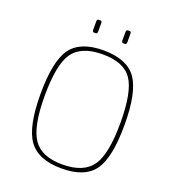

<svg xmlns="http://www.w3.org/2000/svg" viewBox="-154 -968 968 1093"><g transform="rotate(20 330.0 -422.0)"><path d="M265 -856Q275 -856 275 -844V-791Q275 -778 264 -778H257Q245 -778 245 -790V-844Q245 -856 256 -856ZM442 -856Q452 -856 452 -844V-791Q452 -778 441 -778H434Q422 -778 422 -790V-844Q422 -856 433 -856ZM541 -622Q598 -541 598 -343Q598 -146 542 -67Q486 12 345 12Q203 12 145 -69Q88 -149 88 -347Q88 -544 144 -623Q201 -702 341 -702Q484 -702 541 -622ZM163 -604Q114 -531 114 -343Q114 -158 165 -84Q215 -11 341 -11Q471 -11 522 -86Q572 -159 572 -347Q572 -533 523 -606Q474 -679 345 -679Q214 -679 163 -604Z"/></g></svg>

Font: Taylor Sans Thin
Style: Regular
Weight: 100
Italic angle: -8°
Designer: Natanael Gama
Version: Version 1.001 September 8, 2015